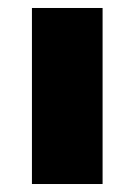

<svg xmlns="http://www.w3.org/2000/svg" viewBox="-20 -461 337 481"><path d="M60 0V-441H237V0Z"/></svg>

Font: Teachers ExtraBold
Style: Regular
Weight: 800
Designer: Alfredo Marco Pradil, Chank Diesel
Version: Version 1.001